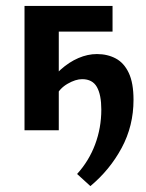

<svg xmlns="http://www.w3.org/2000/svg" viewBox="-20 -441 495 650"><path d="M286 189 241 148Q281 104 302 48Q323 -8 323 -70Q323 -120 308 -146.5Q293 -173 258 -173Q236 -173 209 -157.5Q182 -142 169 -115L132 -140Q156 -179 185 -205Q214 -231 245.5 -244.5Q277 -258 308 -258Q344 -258 372 -243Q400 -228 416 -194Q432 -160 432 -103Q432 -15 392 59.5Q352 134 286 189ZM63 0V-421H179V0ZM123 -334V-421H361V-334Z"/></svg>

Font: Ysabeau Office
Style: Bold
Weight: 700
Designer: Christian Thalmann (Catharsis Fonts)
Version: Version 2.001;gftools[0.9.30]; featfreeze: tnum,lnum,ss02